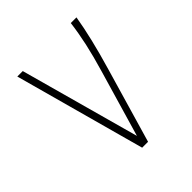

<svg xmlns="http://www.w3.org/2000/svg" viewBox="-136 -535 622 622"><g transform="rotate(-45 175.0 -224.5)"><path d="M162 0 39 -449H64L177 -39L244 -268Q260 -322 269.5 -365.5Q279 -409 284 -449H310Q297 -369 264 -257L189 0Z"/></g></svg>

Font: Inconsolata ExtraCondensed ExtraLight
Style: Regular
Weight: 200
Width: 2
Monospace: yes
Designer: Raph Levien, Cyreal, Brenton Simpson
Foundry: Raph Levien, Cyreal, Google
Version: Version 3.001; ttfautohint (v1.8.2.53-6de2)